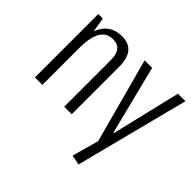

<svg xmlns="http://www.w3.org/2000/svg" viewBox="-166 -759 1157 1157"><g transform="rotate(45 412.0 -181.0)"><path d="M323 -395Q323 -446 303.5 -471Q284 -496 243 -496Q190 -496 163.5 -451Q137 -406 137 -317L107 -250V-309Q107 -428 148 -487.5Q189 -547 270 -547Q328 -547 357.5 -511.5Q387 -476 387 -402V0H323ZM73 -540H112L137 -386V0H73Z M567 173 622 -25 619 19 468 -540H532L643 -99H647L752 -540H816L630 185Z"/></g></svg>

Font: Pathway Extreme Condensed ExtraLight
Style: Regular
Weight: 250
Width: 3
Version: Version 1.001;gftools[0.9.26]